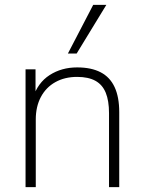

<svg xmlns="http://www.w3.org/2000/svg" viewBox="-20 -769 593 789"><path d="M85 0V-484H126V-366H115Q135 -429 184 -460.5Q233 -492 297 -492Q355 -492 393.5 -472Q432 -452 451 -411Q470 -370 470 -308V0H428V-304Q428 -355 414.5 -388Q401 -421 372 -437Q343 -453 297 -453Q246 -453 207.5 -431.5Q169 -410 148 -370.5Q127 -331 127 -278V0ZM259 -549 363 -749H417L295 -549Z"/></svg>

Font: Nunito Sans 12pt ExtraLight
Style: Regular
Weight: 200
Version: Version 3.101;gftools[0.9.27]